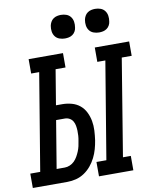

<svg xmlns="http://www.w3.org/2000/svg" viewBox="-143 -1030 894 1106"><g transform="rotate(-10 304.5 -477.0)"><path d="M345 0V-84H403L497 -651H450V-735H651V-651H593L500 -84H546V0ZM-42 0V-84H16L110 -651H63V-735H264V-651H206L172 -446H209Q237 -446 264 -438.5Q291 -431 311.5 -414Q332 -397 344 -372.5Q356 -348 361 -321Q366 -294 364.5 -265Q363 -236 359 -208Q355 -183 348 -158Q341 -133 329 -109Q317 -85 299.5 -64Q282 -43 259.5 -28Q237 -13 211.5 -6.5Q186 0 160 0ZM112 -84H160Q175 -84 190 -90.5Q205 -97 216 -108Q227 -119 235 -133Q243 -147 249 -161.5Q255 -176 258.5 -191Q262 -206 264 -221Q267 -236 268 -251Q269 -266 268.5 -280.5Q268 -295 265.5 -309.5Q263 -324 256 -336Q249 -348 236.5 -355Q224 -362 209 -362H158ZM490 -816Q474 -816 458.5 -821.5Q443 -827 433.5 -839.5Q424 -852 421.5 -868.5Q419 -885 422 -902Q424 -913 430 -924Q436 -935 446 -942Q456 -949 467.5 -951.5Q479 -954 490 -954Q507 -954 522 -948.5Q537 -943 546.5 -930.5Q556 -918 558.5 -901.5Q561 -885 558 -868Q557 -857 551 -846Q545 -835 535 -828Q525 -821 513.5 -818.5Q502 -816 490 -816ZM290 -816Q274 -816 258.5 -821.5Q243 -827 233.5 -839.5Q224 -852 221.5 -868.5Q219 -885 222 -902Q224 -913 230 -924Q236 -935 246 -942Q256 -949 267.5 -951.5Q279 -954 290 -954Q307 -954 322 -948.5Q337 -943 346.5 -930.5Q356 -918 358.5 -901.5Q361 -885 358 -868Q357 -857 351 -846Q345 -835 335 -828Q325 -821 313.5 -818.5Q302 -816 290 -816Z"/></g></svg>

Font: Iosevka Slab Medium Extended
Style: Italic
Weight: 500
Width: 7
Italic angle: -9°
Monospace: yes
Designer: Belleve Invis
Foundry: Belleve Invis
Version: Version 11.1.0; ttfautohint (v1.8.3)